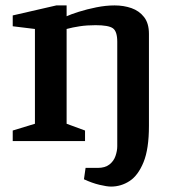

<svg xmlns="http://www.w3.org/2000/svg" viewBox="-20 -521 645 709"><path d="M390 168Q375 168 347.5 161.5Q320 155 290 141L296 99H341Q368 99 384 86.5Q400 74 406.5 55Q413 36 413 19V-367Q413 -405 397 -416.5Q381 -428 333 -428Q301 -428 274.5 -424Q248 -420 226 -414V-64L294 -39V0H27V-39L109 -64V-414L27 -424V-464L188 -501H226V-461Q241 -468 271 -477.5Q301 -487 336 -494Q371 -501 403 -501Q437 -501 465.5 -491Q494 -481 512 -458Q530 -435 530 -396V-56Q530 29 510 78Q490 127 458.5 147.5Q427 168 390 168Z"/></svg>

Font: Manuale SemiBold
Style: Regular
Weight: 600
Version: Version 1.002